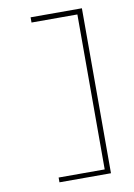

<svg xmlns="http://www.w3.org/2000/svg" viewBox="-86 -725 609 870"><g transform="rotate(-10 219.0 -290.5)"><path d="M353 89H116V67H328V-646H117V-670H353Z"/></g></svg>

Font: Inconsolata SemiCondensed ExtraLight
Style: Regular
Weight: 200
Width: 4
Monospace: yes
Designer: Raph Levien, Cyreal, Brenton Simpson
Foundry: Raph Levien, Cyreal, Google
Version: Version 3.100; ttfautohint (v1.8.4.7-5d5b)